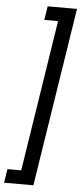

<svg xmlns="http://www.w3.org/2000/svg" viewBox="-119 -845 435 1032"><g transform="rotate(5 98.5 -329.5)"><path d="M95.2 -812.5H253.4L102.5 152.3H-55.7L-43.9 78.1H30.3L157.7 -738.3H83.5Z"/></g></svg>

Font: TypoPRO Roboto
Style: Italic
Weight: 400
Italic angle: -12°
Designer: Google
Version: Version 2.136; 2016